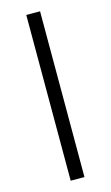

<svg xmlns="http://www.w3.org/2000/svg" viewBox="-114 -765 466 808"><g transform="rotate(-15 119.0 -361.0)"><path d="M149 -722V0H89V-722Z"/></g></svg>

Font: SUITE Light
Style: Regular
Weight: 300
Designer: Sun
Foundry: Sun
Version: Version 2.040